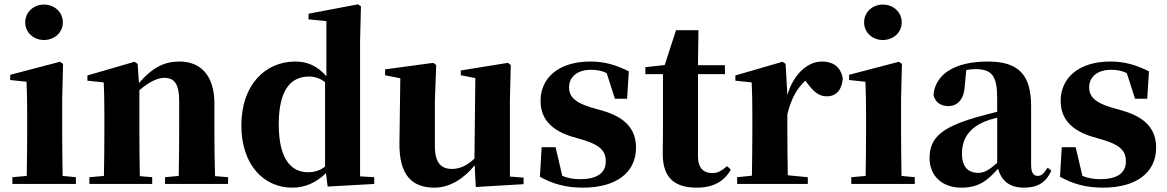

<svg xmlns="http://www.w3.org/2000/svg" viewBox="-20 -846 5366 883"><path d="M182 -662C230 -662 269 -696 269 -743C269 -791 230 -825 182 -825C135 -825 96 -791 96 -743C96 -696 135 -662 182 -662ZM268 -37C267 -95 266 -182 266 -238V-392L270 -552L256 -562L27 -502V-478L102 -470C104 -419 105 -382 105 -318V-238C105 -182 104 -96 103 -37L37 -31V0H329V-31Z M969 -36C967 -94 966 -179 966 -238V-370C966 -501 901 -563 806 -563C740 -563 685 -540 619 -464L613 -552L599 -562L382 -499V-475L457 -467C459 -419 460 -386 460 -321V-238C460 -182 459 -96 458 -37L391 -31V0H680V-31L623 -36C622 -95 621 -182 621 -238V-431C664 -469 705 -488 735 -488C782 -488 804 -460 804 -382V-238C804 -180 803 -95 802 -37L739 -31V0H1029V-31Z M1475 -80C1451 -61 1425 -54 1397 -54C1320 -54 1262 -112 1262 -275C1262 -443 1325 -494 1401 -494C1426 -494 1451 -487 1475 -468ZM1636 -35V-657L1640 -817L1626 -826L1399 -783V-757L1481 -749V-495C1442 -541 1396 -563 1338 -563C1201 -563 1090 -457 1090 -269C1090 -88 1193 17 1324 17C1385 17 1437 -8 1479 -50L1487 12L1701 0V-31Z M2325 -34V-384L2329 -547L2316 -557L2099 -522V-500L2166 -487L2162 -117C2133 -88 2097 -69 2059 -69C2011 -69 1980 -94 1980 -174V-384L1986 -547L1973 -557L1751 -527V-500L1821 -486L1817 -189C1815 -37 1878 17 1978 17C2051 17 2117 -28 2163 -86L2168 14L2388 1V-29Z M2695 -353C2617 -377 2597 -407 2597 -444C2597 -494 2637 -525 2698 -525C2728 -525 2749 -520 2770 -510L2808 -392H2864L2872 -518C2813 -547 2762 -563 2695 -563C2548 -563 2466 -487 2466 -382C2466 -297 2519 -246 2609 -218L2667 -201C2747 -176 2766 -146 2766 -104C2766 -49 2724 -22 2648 -22C2616 -22 2591 -27 2566 -37L2535 -169H2471L2463 -33C2522 0 2583 17 2661 17C2812 17 2905 -51 2905 -167C2905 -249 2859 -305 2754 -336Z M3324 -82C3298 -60 3281 -50 3256 -50C3216 -50 3190 -73 3190 -127V-505H3314V-546H3190L3192 -707H3089L3037 -547L2948 -537V-505H3029V-249C3029 -207 3028 -178 3028 -140C3027 -29 3082 17 3184 17C3261 17 3311 -12 3341 -66Z M3593 -552 3579 -562 3362 -499V-475L3437 -467C3439 -419 3440 -386 3440 -321V-238C3440 -182 3439 -96 3438 -38L3370 -31V0H3695V-31L3603 -40C3602 -99 3601 -183 3601 -238V-321C3620 -395 3644 -438 3684 -475L3693 -463C3720 -427 3744 -403 3782 -403C3832 -403 3852 -440 3856 -484C3846 -544 3806 -563 3759 -563C3699 -563 3631 -511 3601 -409Z M4040 -662C4088 -662 4127 -696 4127 -743C4127 -791 4088 -825 4040 -825C3993 -825 3954 -791 3954 -743C3954 -696 3993 -662 4040 -662ZM4126 -37C4125 -95 4124 -182 4124 -238V-392L4128 -552L4114 -562L3885 -502V-478L3960 -470C3962 -419 3963 -382 3963 -318V-238C3963 -182 3962 -96 3961 -37L3895 -31V0H4187V-31Z M4566 -97C4529 -64 4506 -51 4479 -51C4432 -51 4404 -79 4404 -139C4404 -212 4441 -259 4511 -288C4523 -293 4543 -299 4566 -305ZM4352 -504 4368 -510ZM4798 -75C4779 -45 4768 -37 4753 -37C4734 -37 4722 -50 4722 -88V-357C4722 -502 4665 -563 4523 -563C4368 -563 4281 -503 4273 -409C4281 -376 4306 -358 4342 -358C4380 -358 4414 -385 4417 -453L4424 -524C4439 -527 4452 -528 4466 -528C4542 -528 4566 -497 4566 -393V-332C4531 -323 4496 -314 4468 -306C4307 -259 4255 -210 4255 -119C4255 -35 4315 17 4401 17C4481 17 4519 -14 4570 -70C4585 -16 4622 17 4688 17C4752 17 4790 -6 4815 -61Z M5087 -353C5009 -377 4989 -407 4989 -444C4989 -494 5029 -525 5090 -525C5120 -525 5141 -520 5162 -510L5200 -392H5256L5264 -518C5205 -547 5154 -563 5087 -563C4940 -563 4858 -487 4858 -382C4858 -297 4911 -246 5001 -218L5059 -201C5139 -176 5158 -146 5158 -104C5158 -49 5116 -22 5040 -22C5008 -22 4983 -27 4958 -37L4927 -169H4863L4855 -33C4914 0 4975 17 5053 17C5204 17 5297 -51 5297 -167C5297 -249 5251 -305 5146 -336Z"/></svg>

Font: Noto Serif TC Black
Style: Regular
Weight: 900
Version: Version 1.001;PS 1.001;hotconv 16.6.54;makeotf.lib2.5.65590